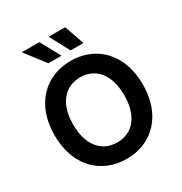

<svg xmlns="http://www.w3.org/2000/svg" viewBox="-215 -1104 1200 1269"><g transform="rotate(-30 385.0 -469.0)"><path d="M385.3 9.8C576.7 9.8 721.7 -127.4 721.7 -363.3C721.7 -600.1 576.7 -737.3 385.3 -737.3C192.9 -737.3 47.9 -600.1 47.9 -363.3C47.9 -127.9 192.9 9.8 385.3 9.8ZM385.3 -115.7C269.5 -115.7 189.9 -203.1 189.9 -363.3C189.9 -524.4 269.5 -611.8 385.3 -611.8C500.5 -611.8 579.6 -524.4 579.6 -363.3C579.6 -202.6 500.5 -115.7 385.3 -115.7ZM420.9 -796.9H518.6L465.8 -947.8H339.8ZM251 -796.9H351.1L268.6 -947.8H134.8Z"/></g></svg>

Font: Raveo SemiBold
Style: Regular
Weight: 600
Designer: Jakub Foglar, Rasmus Andersson (Inter)
Foundry: Jakubfoglar.com
Version: Version 1.100;Glyphs 3.2.3 (3260)